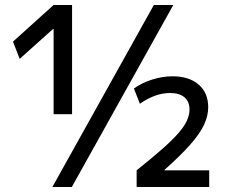

<svg xmlns="http://www.w3.org/2000/svg" viewBox="-20 -750 925 770"><path d="M190 0 597 -730H675L268 0ZM195 -292V-634H193L59 -514L32 -583L195 -730H269V-292ZM528 -67Q588 -115 629 -151Q670 -187 694.5 -215Q719 -243 729.5 -266Q740 -289 740 -311Q740 -342 720 -359.5Q700 -377 662 -377Q603 -377 541 -334L517 -395Q549 -418 590.5 -431Q632 -444 672 -444Q738 -444 776.5 -411Q815 -378 815 -320Q815 -285 798 -249Q781 -213 742.5 -169.5Q704 -126 640 -69V-67H819V0H528Z"/></svg>

Font: M PLUS 2 Thin
Style: Regular
Weight: 400
Version: Version 1.001